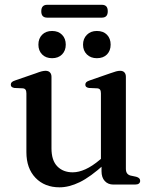

<svg xmlns="http://www.w3.org/2000/svg" viewBox="-20 -769 640 800"><path d="M403 -55.5V-90L400.5 -92.5V-380Q400.5 -390.5 396.8 -395.5Q393 -400.5 384.5 -401L350.5 -402.5Q342.5 -404 339 -407.2Q335.5 -410.5 335.5 -416Q335.5 -422.5 339.5 -426.5Q343.5 -430.5 354 -434L439 -463.5Q454 -469 463.5 -471.5Q473 -474 480.5 -474Q492.5 -474 498.5 -467.2Q504.5 -460.5 504.5 -449V-66.5Q504.5 -53.5 509.5 -46.8Q514.5 -40 524 -37.5L547.5 -32.5Q556 -30 560 -26Q564 -22 564 -15.5Q564 -8.5 558.8 -4.2Q553.5 0 542.5 0H452.5Q430 0 416.5 -14.8Q403 -29.5 403 -55.5ZM90 -135V-380Q90 -390.5 86.2 -395.5Q82.5 -400.5 74.5 -401L40 -402.5Q32 -404 28.5 -407.2Q25 -410.5 25 -416Q25 -422.5 29 -426.5Q33 -430.5 43.5 -434L129 -463.5Q144.5 -469.5 153.8 -471.8Q163 -474 169.5 -474Q182 -474 188.2 -467.2Q194.5 -460.5 194.5 -449V-151Q194.5 -100.5 218.8 -75.8Q243 -51 283 -51Q308 -51 336.2 -63.8Q364.5 -76.5 397 -104L418.5 -122.5L437 -103.5L415.5 -85Q356.5 -31.5 312.2 -10Q268 11.5 228 11.5Q166 11.5 128 -28Q90 -67.5 90 -135ZM197 -526.5Q171 -526.5 155.5 -542.2Q140 -558 140 -583Q140 -608.5 155.5 -624.2Q171 -640 197 -640Q223 -640 238.5 -624.2Q254 -608.5 254 -583Q254 -558 238.5 -542.2Q223 -526.5 197 -526.5ZM383.5 -526.5Q358 -526.5 342 -542.2Q326 -558 326 -583Q326 -608 342 -624Q358 -640 383.5 -640Q410.5 -640 425.8 -624.2Q441 -608.5 441 -583Q441 -558 425.8 -542.2Q410.5 -526.5 383.5 -526.5ZM152 -722Q152 -735.5 158.2 -742.2Q164.5 -749 176.5 -749H404.5Q416.5 -749 422.8 -742.5Q429 -736 429 -722Q429 -708.5 422.8 -702Q416.5 -695.5 404.5 -695.5H176.5Q164.5 -695.5 158.2 -702Q152 -708.5 152 -722Z"/></svg>

Font: Fraunces 24pt
Style: Regular
Weight: 400
Version: Version 1.000;[b76b70a41]